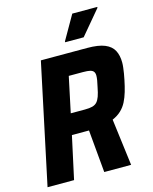

<svg xmlns="http://www.w3.org/2000/svg" viewBox="-130 -978 846 1063"><g transform="rotate(-15 293.0 -446.5)"><path d="M8 0 154 -688H419Q484 -688 520 -673Q556 -658 571 -629.5Q586 -601 586 -560Q586 -546 584 -530.5Q582 -515 579.5 -498.5Q577 -482 573 -464Q566 -429 557 -398.5Q548 -368 535.5 -343.5Q523 -319 503 -300Q483 -281 453 -268L487 0H333L311 -244Q306 -244 300 -244Q294 -244 288 -244H213L160 0ZM238 -362H319Q346 -362 362.5 -366.5Q379 -371 389 -382Q399 -393 406 -412.5Q413 -432 419 -464Q424 -485 426.5 -500.5Q429 -516 429 -527Q429 -541 423 -549.5Q417 -558 403 -561.5Q389 -565 363 -565H281ZM310 -750V-755L389 -893H532V-888L416 -750Z"/></g></svg>

Font: Saira SemiCondensed
Style: Bold Italic
Weight: 700
Width: 4
Italic angle: -12°
Designer: Hector Gatti with collaboration of the Omnibus-Type team
Foundry: Omnibus-Type
Version: Version 1.101